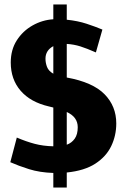

<svg xmlns="http://www.w3.org/2000/svg" viewBox="-20 -762 565 857"><path d="M499 -211Q499 -157 476.5 -110Q454 -63 405.5 -31.5Q357 0 278 8V75H218V10Q157 8 109.5 -7Q62 -22 26 -38L55 -148Q97 -130 135 -120Q173 -110 218 -109V-282Q209 -284 198 -287Q116 -306 72 -357Q28 -408 28 -483Q28 -540 55 -582Q82 -624 125.5 -648.5Q169 -673 218 -676V-742H278V-674Q327 -669 366.5 -656Q406 -643 437 -630L408 -528Q367 -546 338.5 -555Q310 -564 278 -566V-416Q394 -395 446.5 -341.5Q499 -288 499 -211ZM183 -500Q183 -481 190 -463Q197 -445 218 -433V-556Q183 -537 183 -500ZM327 -194Q327 -240 278 -262V-116Q300 -124 313.5 -143Q327 -162 327 -194Z"/></svg>

Font: Epunda Sans ExtraBold
Style: Regular
Weight: 800
Designer: Simon Atzbach
Foundry: typofactur
Version: Version 2.204; ttfautohint (v1.8.4.7-5d5b)